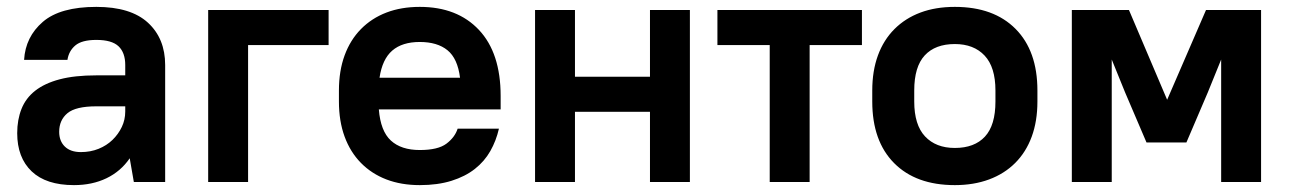

<svg xmlns="http://www.w3.org/2000/svg" viewBox="-20 -529 3750 558"><path d="M195 9Q114 9 72 -31Q30 -71 30 -142Q30 -181 42.5 -212.5Q55 -244 82.5 -265.5Q110 -287 153.5 -298.5Q197 -310 260 -310H344V-340Q344 -376 324.5 -394.5Q305 -413 260 -413Q218 -413 199 -397Q180 -381 176 -355H50Q54 -422 104.5 -465.5Q155 -509 260 -509Q360 -509 410 -463Q460 -417 460 -340V0H369L357 -69Q331 -31 289.5 -11Q248 9 195 9ZM215 -87Q243 -87 266.5 -96.5Q290 -106 307 -122.5Q324 -139 334 -160Q344 -181 344 -205V-220H260Q200 -220 176 -200Q152 -180 152 -146Q152 -119 168.5 -103Q185 -87 215 -87Z M585 -500H935V-398H701V0H585Z M1200 9Q1146 9 1103 -7.5Q1060 -24 1029 -55.5Q998 -87 981.5 -132Q965 -177 965 -234V-266Q965 -323 981.5 -368Q998 -413 1029 -444.5Q1060 -476 1103 -492.5Q1146 -509 1200 -509Q1309 -509 1372 -442Q1435 -375 1435 -250V-211H1081Q1086 -148 1116 -120.5Q1146 -93 1200 -93Q1253 -93 1277.5 -111.5Q1302 -130 1310 -155H1430Q1422 -120 1405 -90Q1388 -60 1360 -38Q1332 -16 1292 -3.5Q1252 9 1200 9ZM1200 -407Q1149 -407 1120 -382Q1091 -357 1083 -303H1317Q1310 -359 1280.5 -383Q1251 -407 1200 -407Z M1869 -204H1651V0H1535V-500H1651V-306H1869V-500H1985V0H1869Z M2065 -500H2485V-398H2333V0H2217V-398H2065Z M2755 9Q2642 9 2578.5 -55Q2515 -119 2515 -234V-266Q2515 -323 2531.5 -368Q2548 -413 2579.5 -444.5Q2611 -476 2655 -492.5Q2699 -509 2755 -509Q2868 -509 2931.5 -445Q2995 -381 2995 -266V-234Q2995 -177 2978.5 -132Q2962 -87 2930.5 -55.5Q2899 -24 2854.5 -7.5Q2810 9 2755 9ZM2755 -99Q2812 -99 2842.5 -132Q2873 -165 2873 -234V-266Q2873 -334 2841.5 -367.5Q2810 -401 2755 -401Q2698 -401 2667.5 -368Q2637 -335 2637 -266V-234Q2637 -166 2668.5 -132.5Q2700 -99 2755 -99Z M3250 -260 3211 -356V0H3095V-500H3261L3372 -239L3485 -500H3645V0H3529V-356L3490 -260L3428 -115H3312Z"/></svg>

Font: Retni Sans
Style: Bold
Weight: 700
Designer: Vitaly Kuzmin
Foundry: ParaType Ltd.
Version: Version 1.00;March 2, 2019;FontCreator 11.5.0.2425 64-bit; t